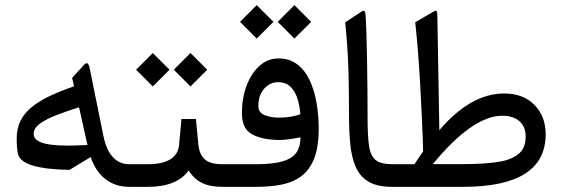

<svg xmlns="http://www.w3.org/2000/svg" viewBox="-20 -726 2190 746"><path d="M246.1 -160.2Q205.6 -160.2 175 -164.3Q144.5 -168.5 127.7 -178.5Q110.8 -188.5 110.8 -206.1Q110.8 -228 135 -245.6Q159.2 -263.2 199.5 -278.8Q239.7 -294.4 287.1 -309.1L319.8 -162.6Q302.2 -162.1 282.7 -161.1Q263.2 -160.2 246.1 -160.2ZM499 0Q510.7 0 510.7 -37.6V-49.8Q510.7 -87.9 499 -87.9H483.9Q443.8 -87.9 418.5 -115.5Q393.1 -143.1 381.8 -197.8L329.6 -455.6Q325.7 -475.6 320.1 -479.5Q314.5 -483.4 304.2 -471.7L260.3 -423.3L267.6 -390.6Q212.4 -371.6 170.7 -351.6Q128.9 -331.5 101.1 -308.1Q73.2 -284.7 59.1 -255.4Q44.9 -226.1 44.9 -188.5Q44.9 -167.5 46.4 -151.9Q47.9 -136.2 49.8 -127.4Q53.7 -112.8 67.9 -101.6Q82 -90.3 107.2 -82.8Q132.3 -75.2 168 -71Q203.6 -66.9 250 -65.9L332 -115.7Q352.5 -58.1 390.9 -29.1Q429.2 0 483.4 0Z M720.2 -520 655.3 -455.1 720.2 -390.1 785.2 -455.1ZM573.7 -520 508.8 -455.1 573.7 -390.1 638.7 -455.1ZM493.7 -87.9Q466.8 -87.9 466.8 -49.8V-37.6Q466.8 0 493.7 0H554.7Q610.8 0 650.4 -15.9Q689.9 -31.7 712.9 -63.5Q732.9 -31.7 763.7 -15.9Q794.4 0 845.7 0H854.5Q866.2 0 866.2 -37.6V-49.8Q866.2 -87.9 854.5 -87.9H844.7Q796.9 -87.9 775.9 -106.7Q754.9 -125.5 751 -162.6L741.2 -263.7H685.1L675.8 -163.1Q672.4 -125.5 641.4 -106.7Q610.4 -87.9 552.2 -87.9Z M1124 -706.1 1059.1 -641.1 1124 -576.2 1189 -641.1ZM977.5 -706.1 912.6 -641.1 977.5 -576.2 1042.5 -641.1ZM849.1 -87.9Q822.3 -87.9 822.3 -49.8V-37.6Q822.3 0 849.1 0H975.1Q1028.3 0 1072.8 -8.5Q1117.2 -17.1 1149.9 -41Q1182.6 -64.9 1200.4 -109.6Q1218.3 -154.3 1218.3 -226.6Q1218.3 -278.8 1209.7 -327.4Q1201.2 -376 1182.9 -414.8Q1164.6 -453.6 1134.5 -476.3Q1104.5 -499 1062 -499Q1020 -499 987.8 -469.7Q955.6 -440.4 937.7 -392.1Q919.9 -343.8 919.9 -286.1Q919.9 -226.6 958.3 -204.8Q996.6 -183.1 1064.5 -182.1Q1081.1 -182.1 1101.6 -184.8Q1122.1 -187.5 1147.5 -192.4Q1147.5 -157.2 1132.1 -134Q1116.7 -110.8 1078.9 -99.4Q1041 -87.9 973.1 -87.9ZM1062.5 -269Q1032.7 -269 1008.3 -278.6Q983.9 -288.1 983.9 -313.5Q983.9 -356.4 1006.6 -381.6Q1029.3 -406.7 1060.5 -406.7Q1090.3 -406.7 1108.4 -389.2Q1126.5 -371.6 1135.5 -343.3Q1144.5 -314.9 1147 -282.2Q1130.4 -275.9 1109.1 -272.5Q1087.9 -269 1062.5 -269Z M1408.2 -269.5Q1408.2 -318.4 1407.7 -376Q1407.2 -433.6 1406.2 -490.2Q1405.3 -546.9 1403.8 -593.8Q1402.3 -640.6 1400.4 -667.5Q1399.9 -678.7 1396.2 -682.4Q1392.6 -686 1385.7 -681.6L1321.3 -639.2Q1325.7 -595.2 1329.1 -547.9Q1332.5 -500.5 1334.2 -438Q1335.9 -375.5 1335.9 -284.7Q1335.9 -220.2 1340.8 -167.7Q1345.7 -115.2 1362.1 -77.6Q1378.4 -40 1412.1 -20Q1445.8 0 1503.4 0H1520Q1531.7 0 1531.7 -37.6V-49.8Q1531.7 -87.9 1520 -87.9H1505.9Q1460.4 -87.9 1439.9 -104Q1419.4 -120.1 1413.8 -159.7Q1408.2 -199.2 1408.2 -269.5Z M2022.5 -195.3Q2022.5 -148.4 1991.9 -125.5Q1961.4 -102.5 1906.7 -95.5Q1852.1 -88.4 1779.3 -88.4H1661.6Q1739.3 -182.6 1806.9 -229.5Q1874.5 -276.4 1932.1 -276.4Q1960 -276.4 1980.2 -266.8Q2000.5 -257.3 2011.5 -239.3Q2022.5 -221.2 2022.5 -195.3ZM1514.6 0H1778.3Q1858.9 0 1919.2 -12.7Q1979.5 -25.4 2019.8 -51Q2060.1 -76.7 2080.1 -115Q2100.1 -153.3 2100.1 -204.6Q2100.1 -273.9 2056.6 -318.4Q2013.2 -362.8 1938.5 -362.8Q1809.1 -362.8 1687 -220.2L1679.2 -669.9Q1679.2 -679.7 1676 -682.9Q1672.9 -686 1666.5 -682.1L1593.3 -639.6Q1599.6 -582.5 1604.5 -519Q1609.4 -455.6 1612.8 -393.6Q1616.2 -331.5 1618.7 -278.3Q1621.1 -225.1 1622.6 -188Q1624 -150.9 1624 -137.7Q1615.2 -125.5 1606.9 -113Q1598.6 -100.6 1590.3 -87.9H1514.6Q1487.8 -87.9 1487.8 -49.8V-37.6Q1487.8 0 1514.6 0Z"/></svg>

Font: Literata
Style: Regular
Weight: 400
Designer: Latin by Veronika Burian and Jose Scaglione. Greek by Irene Vlachou. Cyrillic by Vera Evstafieva.
Foundry: TypeTogether
Version: Version 3.002